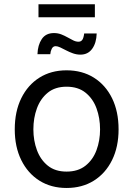

<svg xmlns="http://www.w3.org/2000/svg" viewBox="-20 -890 640 921"><path d="M299.3 11.7Q225.1 11.7 169.2 -23.4Q113.3 -58.6 82 -122.1Q50.8 -185.5 50.8 -269.5Q50.8 -355 82 -418.7Q113.3 -482.4 169.2 -517.6Q225.1 -552.7 299.3 -552.7Q374 -552.7 430.2 -517.6Q486.3 -482.4 517.6 -418.7Q548.8 -355 548.8 -269.5Q548.8 -185.5 517.6 -122.1Q486.3 -58.6 430.2 -23.4Q374 11.7 299.3 11.7ZM299.3 -66.9Q354.5 -66.9 390.1 -95.2Q425.8 -123.5 442.9 -169.7Q460 -215.8 460 -269.5Q460 -323.7 442.9 -370.4Q425.8 -417 390.1 -445.6Q354.5 -474.1 299.3 -474.1Q244.6 -474.1 209.5 -445.6Q174.3 -417 157.2 -370.6Q140.1 -324.2 140.1 -269.5Q140.1 -215.8 157.2 -169.7Q174.3 -123.5 209.5 -95.2Q244.6 -66.9 299.3 -66.9ZM365.7 -627.9Q347.7 -627.9 330.3 -634Q313 -640.1 297.6 -648.2Q282.2 -656.2 269.3 -662.4Q256.3 -668.5 247.1 -668.5Q234.4 -668.5 228.3 -656.2Q222.2 -644 221.2 -629.9H159.7Q161.1 -673.8 180.4 -702.6Q199.7 -731.4 238.8 -731.4Q257.8 -731.4 273.9 -725.1Q290 -718.8 304.2 -710.7Q318.4 -702.6 331.3 -696.3Q344.2 -689.9 356.4 -689.9Q368.7 -689.9 375 -699.2Q381.3 -708.5 383.8 -729.5H443.8Q442.4 -683.6 422.1 -655.8Q401.9 -627.9 365.7 -627.9ZM435.1 -869.6V-807.1H164.6V-869.6Z"/></svg>

Font: Atlassian Sans
Style: Regular
Weight: 400
Designer: Rasmus Andersson
Foundry: Modifications by Atlassian Pty Ltd, manufactured by rsms
Version: Version 4.001;git-9221beed3